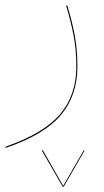

<svg xmlns="http://www.w3.org/2000/svg" viewBox="-36 -313 388 717"><path d="M-16 235Q126 186 187.5 114.5Q249 43 249 -64Q249 -129 238.5 -182Q228 -235 211 -292L215 -293Q232 -238 242.5 -184Q253 -130 253 -64Q253 43 191.5 116.5Q130 190 -14 239ZM200 381 277 248 280 249 202 384H198L120 249L124 248Z"/></svg>

Font: FiraGO Four
Style: Regular
Weight: 100
Designer: bBox Type
Foundry: bBox Type GmbH
Version: Version 1.001